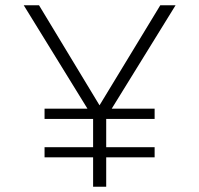

<svg xmlns="http://www.w3.org/2000/svg" viewBox="-20 -710 758 730"><path d="M334 0V-111.8H149.4V-150.4H334V-257.8H149.4V-296.9H312.5L70.3 -689.9H128.4L358.4 -309.6L589.4 -689.9H647.5L404.8 -296.9H567.9V-257.8H383.8V-150.4H567.9V-111.8H383.8V0Z"/></svg>

Font: HK Grotesk Light Legacy
Style: Regular
Weight: 300
Designer: Alfredo Marco Pradil
Foundry: Hanken Design Co.
Version: Version 2.022;PS 002.022;hotconv 1.0.88;makeotf.lib2.5.64775